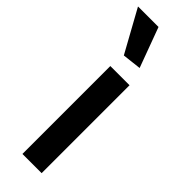

<svg xmlns="http://www.w3.org/2000/svg" viewBox="-293 -821 834 834"><g transform="rotate(45 124.0 -404.0)"><path d="M76 -540H194V0H76ZM85 -614 -22 -808H104L172 -624Z"/></g></svg>

Font: Encode Sans Wide
Style: Medium
Weight: 500
Designer: Pablo Impallari, Andres Torresi
Foundry: Pablo Impallari, Andres Torresi
Version: Version 1.000; ttfautohint (v1.00) -l 8 -r 50 -G 200 -x 14 -